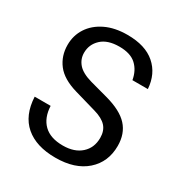

<svg xmlns="http://www.w3.org/2000/svg" viewBox="-168 -835 920 970"><g transform="rotate(30 291.5 -350.0)"><path d="M291 10Q179 10 115.5 -44.5Q52 -99 47 -205H140Q143 -137 181.5 -99.5Q220 -62 293 -62Q360 -62 399 -97Q438 -132 438 -190Q438 -231 415.5 -256Q393 -281 344 -295L216 -332Q133 -356 96.5 -403.5Q60 -451 60 -515Q60 -570 88.5 -614Q117 -658 170.5 -684Q224 -710 298 -710Q402 -710 459.5 -660Q517 -610 523 -524H433Q424 -576 390.5 -607Q357 -638 292 -638Q224 -638 188 -604.5Q152 -571 152 -522Q152 -485 176.5 -457Q201 -429 258 -413L361 -385Q453 -360 494 -315Q535 -270 535 -199Q535 -105 470 -47.5Q405 10 291 10Z"/></g></svg>

Font: Hedvig Letters Sans
Style: Regular
Weight: 400
Designer: Alexander Örn & Tor Weibull
Foundry: Kanon Foundry
Version: Version 1.000; ttfautohint (v1.8.4.7-5d5b)